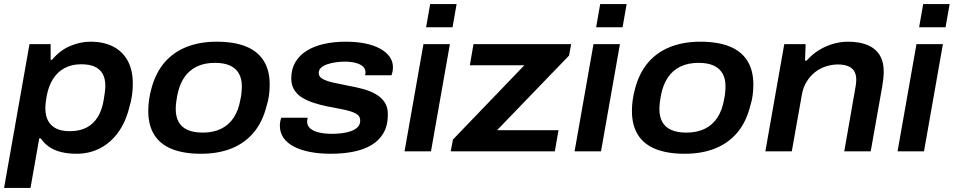

<svg xmlns="http://www.w3.org/2000/svg" viewBox="-30 -744 4689 944"><path d="M-10 180 115 -527H219V-450H226Q264 -496 314 -517.5Q364 -539 415 -539Q480 -539 526.5 -515Q573 -491 598 -445Q623 -399 623 -332Q623 -304 619 -275Q615 -246 606 -217Q588 -144 551 -93Q514 -42 462 -15Q410 12 346 12Q305 12 270.5 3.5Q236 -5 211 -22.5Q186 -40 170 -64H163L120 180ZM312 -99Q361 -99 395 -116.5Q429 -134 450.5 -168.5Q472 -203 480 -254Q483 -271 484.5 -283Q486 -295 487 -304Q488 -313 488 -321Q488 -357 475 -380.5Q462 -404 436 -416Q410 -428 369 -428Q323 -428 288 -409.5Q253 -391 230.5 -355.5Q208 -320 199 -269Q197 -255 195.5 -245Q194 -235 193.5 -227Q193 -219 193 -212Q193 -175 206.5 -150Q220 -125 246.5 -112Q273 -99 312 -99Z M958 12Q874 12 816 -11Q758 -34 728.5 -81Q699 -128 699 -198Q699 -227 703 -254Q707 -281 714 -307Q735 -386 779 -437Q823 -488 888 -513.5Q953 -539 1035 -539Q1120 -539 1178 -516Q1236 -493 1266 -446Q1296 -399 1296 -328Q1296 -301 1292.5 -275Q1289 -249 1281 -224Q1261 -144 1217 -92Q1173 -40 1108 -14Q1043 12 958 12ZM967 -92Q1018 -92 1056.5 -110.5Q1095 -129 1119 -165.5Q1143 -202 1152 -255Q1156 -273 1157 -284.5Q1158 -296 1158.5 -304.5Q1159 -313 1159 -320Q1159 -358 1144 -383.5Q1129 -409 1100 -422Q1071 -435 1027 -435Q975 -435 937 -416.5Q899 -398 875 -362Q851 -326 841 -272Q838 -255 836.5 -243Q835 -231 834.5 -223Q834 -215 834 -208Q834 -170 848.5 -144Q863 -118 893 -105Q923 -92 967 -92Z M1596 12Q1540 12 1494 3Q1448 -6 1414.5 -23.5Q1381 -41 1363.5 -67Q1346 -93 1346 -126Q1346 -137 1348 -147Q1350 -157 1353 -165H1483Q1482 -161 1481 -156Q1480 -151 1480 -147Q1480 -125 1496.5 -111.5Q1513 -98 1541 -92Q1569 -86 1601 -86Q1626 -86 1651 -89Q1676 -92 1696.5 -99.5Q1717 -107 1729 -119.5Q1741 -132 1741 -151Q1741 -169 1729 -179Q1717 -189 1695 -196Q1673 -203 1643.5 -208.5Q1614 -214 1579 -221Q1544 -228 1512 -238.5Q1480 -249 1455.5 -264Q1431 -279 1416.5 -302.5Q1402 -326 1402 -358Q1402 -404 1422 -438Q1442 -472 1478 -494.5Q1514 -517 1563 -528Q1612 -539 1670 -539Q1722 -539 1764.5 -530.5Q1807 -522 1837.5 -505.5Q1868 -489 1885 -466Q1902 -443 1902 -413Q1902 -401 1899.5 -390Q1897 -379 1895 -374H1765Q1766 -378 1766.5 -381.5Q1767 -385 1767 -388Q1767 -406 1754 -417.5Q1741 -429 1718 -435Q1695 -441 1665 -441Q1645 -441 1622.5 -438Q1600 -435 1580.5 -428.5Q1561 -422 1549 -411.5Q1537 -401 1537 -385Q1537 -366 1558 -355Q1579 -344 1612.5 -337Q1646 -330 1685 -322Q1719 -316 1753 -307Q1787 -298 1815 -282.5Q1843 -267 1860 -243Q1877 -219 1877 -182Q1877 -127 1855.5 -90Q1834 -53 1796 -30.5Q1758 -8 1707 2Q1656 12 1596 12Z M2065 -610 2085 -724H2215L2195 -610ZM1959 0 2052 -527H2182L2089 0Z M2186 0 2197 -58 2548 -423H2280L2298 -527H2778L2768 -471L2414 -104H2716L2698 0Z M2901 -610 2921 -724H3051L3031 -610ZM2795 0 2888 -527H3018L2925 0Z M3336 12Q3252 12 3194 -11Q3136 -34 3106.5 -81Q3077 -128 3077 -198Q3077 -227 3081 -254Q3085 -281 3092 -307Q3113 -386 3157 -437Q3201 -488 3266 -513.5Q3331 -539 3413 -539Q3498 -539 3556 -516Q3614 -493 3644 -446Q3674 -399 3674 -328Q3674 -301 3670.5 -275Q3667 -249 3659 -224Q3639 -144 3595 -92Q3551 -40 3486 -14Q3421 12 3336 12ZM3345 -92Q3396 -92 3434.5 -110.5Q3473 -129 3497 -165.5Q3521 -202 3530 -255Q3534 -273 3535 -284.5Q3536 -296 3536.5 -304.5Q3537 -313 3537 -320Q3537 -358 3522 -383.5Q3507 -409 3478 -422Q3449 -435 3405 -435Q3353 -435 3315 -416.5Q3277 -398 3253 -362Q3229 -326 3219 -272Q3216 -255 3214.5 -243Q3213 -231 3212.5 -223Q3212 -215 3212 -208Q3212 -170 3226.5 -144Q3241 -118 3271 -105Q3301 -92 3345 -92Z M3733 0 3826 -527H3931L3928 -446H3936Q3963 -477 3996.5 -497.5Q4030 -518 4066.5 -528.5Q4103 -539 4139 -539Q4194 -539 4233 -523.5Q4272 -508 4293.5 -475.5Q4315 -443 4315 -391Q4315 -375 4313 -358Q4311 -341 4308 -321L4251 0H4121L4175 -309Q4177 -320 4178.5 -330.5Q4180 -341 4180 -350Q4180 -379 4169 -395.5Q4158 -412 4137.5 -419.5Q4117 -427 4090 -427Q4060 -427 4030.5 -417.5Q4001 -408 3977 -389Q3953 -370 3936 -342.5Q3919 -315 3913 -281L3863 0Z M4489 -610 4509 -724H4639L4619 -610ZM4383 0 4476 -527H4606L4513 0Z"/></svg>

Font: Archivo SemiExpanded SemiBold
Style: Italic
Weight: 600
Width: 6
Italic angle: -10°
Designer: Hector Gatti
Foundry: Omnibus-Type
Version: Version 2.001